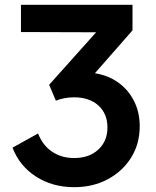

<svg xmlns="http://www.w3.org/2000/svg" viewBox="-20 -765 646 797"><path d="M288 12Q198 12 129.5 -32Q61 -76 32 -152L138 -211Q157 -162 196 -135.5Q235 -109 288 -109Q350 -109 388 -144Q426 -179 426 -236Q426 -293 388.5 -327Q351 -361 288 -361Q246 -361 212 -347L184 -413L379 -631L67 -632V-745H530V-639L374 -461Q430 -452 471.5 -422Q513 -392 536.5 -345.5Q560 -299 560 -241Q560 -168 524.5 -111Q489 -54 427.5 -21Q366 12 288 12Z"/></svg>

Font: Plus Jakarta Text
Style: Bold
Weight: 700
Designer: Gumpita Rahayu
Foundry: Tokotype Studio
Version: Version 1.000